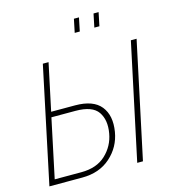

<svg xmlns="http://www.w3.org/2000/svg" viewBox="-130 -1026 1022 1134"><g transform="rotate(-15 380.5 -459.5)"><path d="M410 -837 427 -919H458L441 -837ZM530 -837 547 -919H578L561 -837ZM31 0 181 -710H216L155 -423H301Q412 -423 458 -365.5Q504 -308 488 -211Q473 -121 405 -60.5Q337 0 232 0ZM719 -709H754L603 0H568ZM72 -32H235Q329 -32 384.5 -84Q440 -136 453 -211Q467 -290 432.5 -340.5Q398 -391 295 -391H148Z"/></g></svg>

Font: Raleway-v4020 ExtraLight
Style: Italic
Weight: 275
Italic angle: -12°
Designer: Matt McInerney, Pablo Impallari, Rodrigo Fuenzalida
Foundry: Matt McInerney, Pablo Impallari, Rodrigo Fuenzalida
Version: Version 4.020;PS 004.020;hotconv 1.0.88;makeotf.lib2.5.64775